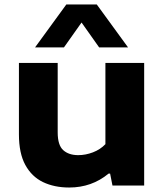

<svg xmlns="http://www.w3.org/2000/svg" viewBox="-20 -828 734 857"><path d="M289 9Q222.5 9 172 -15.2Q121.5 -39.5 93 -91.8Q64.5 -144 64.5 -228V-547H237.5V-237Q237.5 -180 262.2 -157.8Q287 -135.5 329 -135.5Q362 -135.5 394.8 -148Q427.5 -160.5 450.5 -184.5V-547H623.5V0H482L471.5 -53H464.5Q389.5 9 289 9ZM136.5 -616.5 276 -808H412L551.5 -616.5H422.5L344 -727.5L265.5 -616.5Z"/></svg>

Font: Encode Sans Expanded Expanded
Style: Bold
Weight: 700
Width: 7
Designer: Multiple Designers
Foundry: Impallari Type
Version: Version 3.000; ttfautohint (v1.8.3) -l 8 -r 50 -G 200 -x 14 